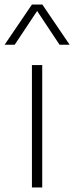

<svg xmlns="http://www.w3.org/2000/svg" viewBox="-52 -828 327 848"><path d="M89 0V-540.5H134.5V0ZM-31.5 -630.5 89 -808H135L255.5 -630.5H211L112 -779.5L13 -630.5Z"/></svg>

Font: Encode Sans SemiExpanded SemiExpanded ExtraLight
Style: Regular
Weight: 200
Width: 6
Designer: Multiple Designers
Foundry: Impallari Type
Version: Version 3.000; ttfautohint (v1.8.3) -l 8 -r 50 -G 200 -x 14 